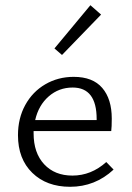

<svg xmlns="http://www.w3.org/2000/svg" viewBox="-20 -713 505 737"><path d="M218 -502 189 -527 327 -693 368 -657ZM416 -62Q345 4 249 4Q159 4 104 -49.5Q49 -103 49 -194Q49 -259 77 -310Q105 -361 154 -389.5Q203 -418 263 -418Q336 -418 372.5 -375.5Q409 -333 409 -258Q409 -225 407 -210H109V-201Q109 -126 149.5 -82.5Q190 -39 258 -39Q330 -39 388 -91ZM115 -252H351V-256Q351 -377 259 -377Q206 -377 167 -343Q128 -309 115 -252Z"/></svg>

Font: Isabella Sans
Style: Regular
Weight: 400
Designer: Original fonts by Christian Thalmann (Catharsis Fonts), Modifications by Cristiano Sobral
Version: Version 0.002;July 12, 2020;FontCreator 13.0.0.2655 64-bit; 